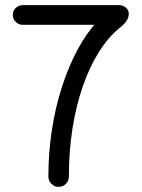

<svg xmlns="http://www.w3.org/2000/svg" viewBox="-20 -720 553 750"><path d="M209 10Q193 10 181 -2Q169 -14 169 -30Q169 -122 182.5 -211Q196 -300 222 -380.5Q248 -461 283.5 -527Q319 -593 362 -638L385 -623H69Q53 -623 41.5 -634.5Q30 -646 30 -662Q30 -678 41.5 -689Q53 -700 69 -700H444Q461 -700 472 -690Q483 -680 483 -666Q483 -656 479 -647Q475 -638 467 -629Q459 -620 446 -610Q402 -574 365.5 -515.5Q329 -457 303 -381.5Q277 -306 263 -217Q249 -128 249 -30Q249 -14 237.5 -2Q226 10 209 10Z"/></svg>

Font: National Park
Style: Regular
Weight: 400
Designer: Andrea Herstowski, Ben Hoepner
Version: Version 1.009